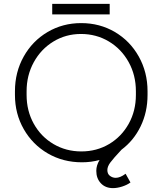

<svg xmlns="http://www.w3.org/2000/svg" viewBox="-20 -819 838 989"><path d="M545 -799V-745H249V-799ZM606 -48Q563 -2 548 18.5Q533 39 533 57Q533 77 546.5 87Q560 97 576 97Q599 97 627 76L652 121Q634 134 609 142Q584 150 562 150Q523 150 499.5 125Q476 100 476 61Q476 33 493 5Q450 17 402 17Q305 17 226.5 -28.5Q148 -74 102.5 -153.5Q57 -233 57 -330V-349Q57 -447 102 -527.5Q147 -608 225 -654Q303 -700 398 -700Q494 -700 572 -654Q650 -608 695 -527.5Q740 -447 740 -349V-330Q740 -242 704.5 -168.5Q669 -95 606 -48ZM680 -330V-349Q680 -432 642.5 -499.5Q605 -567 540.5 -605.5Q476 -644 397 -644Q319 -644 255 -605Q191 -566 154 -498.5Q117 -431 117 -349V-330Q117 -248 154 -181.5Q191 -115 255.5 -77Q320 -39 399 -39Q478 -39 542 -77Q606 -115 643 -181.5Q680 -248 680 -330Z"/></svg>

Font: Bellota
Style: Regular
Weight: 400
Designer: Kemie Guaida
Foundry: Kemie Guaida
Version: Version 4.001